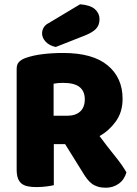

<svg xmlns="http://www.w3.org/2000/svg" viewBox="-20 -871 642 899"><path d="M232 -196V-4Q221 -1 197.5 2Q174 5 151 5Q128 5 110.5 1.5Q93 -2 81.5 -11Q70 -20 64 -36Q58 -52 58 -78V-549Q58 -570 69.5 -581.5Q81 -593 101 -600Q135 -612 180 -617.5Q225 -623 276 -623Q414 -623 484 -565Q554 -507 554 -408Q554 -346 522 -302Q490 -258 446 -234Q482 -185 517 -142Q552 -99 572 -64Q562 -29 535.5 -10.5Q509 8 476 8Q454 8 438 3Q422 -2 410 -11Q398 -20 388 -33Q378 -46 369 -61L285 -196ZM355 -851Q404 -847 425 -827.5Q446 -808 446 -782Q446 -753 429.5 -736Q413 -719 378 -705L241 -651Q212 -657 194.5 -675Q177 -693 177 -715Q177 -729 184.5 -742Q192 -755 208 -763ZM295 -329Q333 -329 355 -348.5Q377 -368 377 -406Q377 -444 352.5 -463.5Q328 -483 275 -483Q260 -483 251 -482Q242 -481 231 -479V-329Z"/></svg>

Font: BALOOCHETTANREGULAR
Style: Book
Weight: 400
Designer: Maithili Shingre and Ek Type
Foundry: Ek Type
Version: Version 1.100;PS 1.000;hotconv 1.0.88;makeotf.lib2.5.647800;